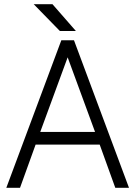

<svg xmlns="http://www.w3.org/2000/svg" viewBox="-20 -891 641 911"><path d="M264 -744H340L229 -871H140ZM171 -265 301 -619 431 -265ZM149 -205H453L527 0H592L331 -700H271L10 0H75Z"/></svg>

Font: Unageo
Style: Light
Weight: 300
Designer: Richard Sepsi
Foundry: Richard Sepsi
Version: Version 2.000